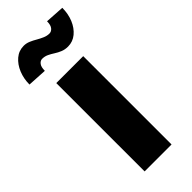

<svg xmlns="http://www.w3.org/2000/svg" viewBox="-270 -777 812 812"><g transform="rotate(-45 136.0 -370.5)"><path d="M217.3 -528.3V0H56.2V-528.3ZM213.4 -740.7 299.3 -735.4Q299.3 -699.7 286.9 -669.4Q274.4 -639.2 252 -620.6Q229.5 -602.1 200.7 -602.1Q182.6 -602.1 167.7 -608.2Q152.8 -614.3 140.1 -622.6Q127.4 -630.9 114.5 -637Q101.6 -643.1 86.4 -643.1Q75.2 -643.1 66.9 -632.3Q58.6 -621.6 58.6 -599.1L-28.3 -604Q-28.3 -638.7 -15.9 -669.2Q-3.4 -699.7 18.8 -718.5Q41 -737.3 70.3 -737.3Q85.4 -737.3 99.9 -731.2Q114.3 -725.1 127.9 -717Q141.6 -709 155.8 -702.9Q169.9 -696.8 184.1 -696.8Q195.8 -696.8 204.6 -707.5Q213.4 -718.3 213.4 -740.7Z"/></g></svg>

Font: Roboto Condensed Black
Style: Regular
Weight: 900
Designer: Christian Robertson
Foundry: Google
Version: Version 3.008; 2023